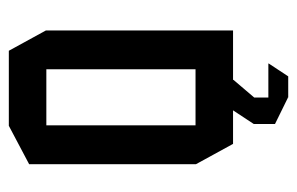

<svg xmlns="http://www.w3.org/2000/svg" viewBox="-139 -409 673 435"><g transform="rotate(-90 197.5 -191.5)"><path d="M131 -423V-508H300L346 -424V-423ZM89 0 43 -84V-85H258V0ZM43 -85V-462L130 -508H131V-85ZM258 0V-423H346V0ZM134 48V47L165 0H234V1L194 48ZM193 124 134 95V48H194V124ZM194 125V80H271V81L242 125Z"/></g></svg>

Font: Foldit
Style: Regular
Weight: 400
Version: Version 1.003